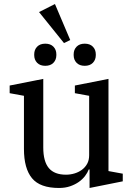

<svg xmlns="http://www.w3.org/2000/svg" viewBox="-20 -922 664 954"><path d="M273 12Q179 12 139 -36.5Q99 -85 99 -182V-446L28 -459V-497L195 -530V-189Q195 -120 222.5 -87Q250 -54 308 -54Q329 -54 349.5 -60Q370 -66 386.5 -78Q403 -90 413 -108Q423 -126 423 -151V-446L352 -459V-497L519 -530V-72L590 -59V-21L425 12V-80H421Q415 -64 402.5 -47.5Q390 -31 371.5 -18Q353 -5 328.5 3.5Q304 12 273 12ZM205 -595Q179 -595 164.5 -610Q150 -625 150 -648V-652Q150 -675 164.5 -690Q179 -705 205 -705Q231 -705 245.5 -690Q260 -675 260 -652V-648Q260 -625 245.5 -610Q231 -595 205 -595ZM401 -595Q375 -595 360.5 -610Q346 -625 346 -648V-652Q346 -675 360.5 -690Q375 -705 401 -705Q427 -705 441.5 -690Q456 -675 456 -652V-648Q456 -625 441.5 -610Q427 -595 401 -595ZM174 -862 253 -902 329 -723 298 -708Z"/></svg>

Font: IBM Plex Serif Text
Style: Regular
Weight: 450
Designer: Mike Abbink, Paul van der Laan, Pieter van Rosmalen
Foundry: Bold Monday
Version: Version 3.001